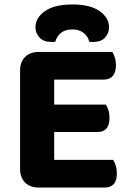

<svg xmlns="http://www.w3.org/2000/svg" viewBox="-20 -839 585 861"><path d="M153 2Q115 2 92.5 -20.5Q70 -43 70 -81V-523Q70 -561 92.5 -583.5Q115 -606 153 -606H484Q490 -596 495 -581Q500 -566 500 -547Q500 -514 485.5 -498Q471 -482 445 -482H223V-370H455Q461 -360 466 -345Q471 -330 471 -311Q471 -278 457 -262.5Q443 -247 417 -247H223V-122H488Q494 -112 499 -96Q504 -80 504 -61Q504 -28 489.5 -13Q475 2 450 2ZM304 -707Q273 -707 253.5 -691.5Q234 -676 228 -652Q223 -651 219 -651Q215 -651 210 -651Q175 -651 157 -671Q139 -691 139 -717Q139 -759 181.5 -789Q224 -819 304 -819Q385 -819 427 -789Q469 -759 469 -717Q469 -691 451.5 -671Q434 -651 398 -651Q393 -651 389 -651Q385 -651 380 -652Q375 -676 355 -691.5Q335 -707 304 -707Z"/></svg>

Font: Baloo Paaji 2
Style: Bold
Weight: 700
Designer: Shuchita Grover, Noopur Datye and Ek Type
Foundry: Ek Type
Version: Version 1.640;hotconv 1.0.111;makeotfexe 2.5.65597; ttfautoh